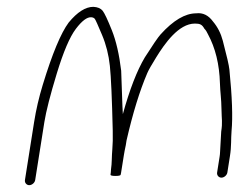

<svg xmlns="http://www.w3.org/2000/svg" viewBox="-20 -546 728 562"><path d="M645.5 -41 652.9 -88C657.9 -119.1 655.7 -138.2 657.8 -163C661.6 -202.6 659.5 -262.3 651.5 -342.2C650.3 -354.4 643.8 -382.6 632.1 -427C626.5 -448.3 617 -467 603.5 -483C590.1 -501.4 573.7 -509.4 554.3 -507C522 -507 487.3 -486.5 450.2 -445.5C442.6 -437.1 427.2 -414.6 403.9 -378C380.8 -339.2 359.4 -283.8 339.6 -212C338.1 -227.9 335.7 -322.5 334.7 -339C329 -386.6 319.9 -426 307.5 -457.2C295 -488.4 286 -507.5 280.5 -514.5C274.9 -521.5 265.9 -525.3 253.3 -526C230.4 -526 206.3 -510.7 181 -480C158.1 -449.1 132.8 -388.3 105.1 -297.5C94 -261.2 85.6 -225 79.9 -189L53 -19C51.8 -11.1 57.7 -4 65.6 -4C73.6 -4 81.8 -11.1 83 -19L109.9 -189C114.9 -220.3 127 -267.7 146.3 -331.1C165.6 -394.5 184.2 -438 202 -461.5C219.8 -485 234.8 -496.3 247 -495.5C251.9 -495.2 255.5 -493.5 257.7 -490.5C259.9 -487.5 266.9 -471.9 278.7 -443.7C290.6 -415.5 298.2 -385.3 301.6 -353.1C305 -320.9 307.8 -257.9 310 -164C310.5 -142 310.1 -123.8 308.8 -109.3C306.8 -87.4 307.8 -68.2 304.9 -50C304.7 -44.7 304.3 -39.7 303.5 -35C303.1 -32.3 307.9 -31 317.9 -31C327.9 -31 333.1 -32.3 333.5 -35L333.7 -36H332.7C333.5 -36.7 333.9 -37.3 334 -38L342.6 -92C343.7 -99.3 345.6 -109 348.2 -121L350.4 -135C368.6 -214.3 388.8 -280 411.1 -332C414.8 -340.7 423.5 -356.1 437.3 -378.3C461.6 -417.5 502.6 -477 550.5 -477C565.6 -477 571.4 -474.2 578.2 -462C582.2 -458 585.7 -452.7 588.6 -446C610.5 -405.7 622.2 -357.7 623.8 -302C624.6 -274.7 627.9 -257.8 628.3 -226.5C628.7 -196.6 631.8 -188.2 627.5 -161L624.2 -102C624 -96.7 623.6 -92 622.9 -88L615.5 -41C614.2 -33.1 620.2 -26 628.1 -26C636 -26 644.2 -33.1 645.5 -41Z"/></svg>

Font: MewTooHand
Style: Ita
Weight: 400
Designer: Mew Too, Robert Jablonski
Version: Version 0.77